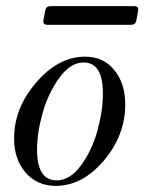

<svg xmlns="http://www.w3.org/2000/svg" viewBox="-20 -598 471 627"><path d="M135 -517Q119 -517 122 -533L128 -565Q131 -578 145 -578H418Q434 -578 431 -562L425 -530Q422 -517 408 -517ZM162 9Q101 9 63.5 -34.5Q26 -78 26 -146Q26 -245 98.5 -329Q171 -413 258 -413Q318 -413 353.5 -369Q389 -325 389 -257Q389 -156 319 -73.5Q249 9 162 9ZM165 -9Q209 -9 245 -58.5Q281 -108 298.5 -172.5Q316 -237 316 -293Q316 -394 253 -394Q210 -394 173.5 -343.5Q137 -293 119 -228.5Q101 -164 101 -109Q101 -9 165 -9Z"/></svg>

Font: HK Venetian
Style: Italic
Weight: 400
Italic angle: -12°
Version: Version 1.000;PS 001.000;hotconv 1.0.88;makeotf.lib2.5.64775